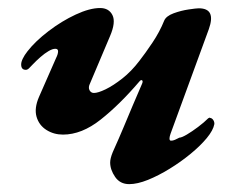

<svg xmlns="http://www.w3.org/2000/svg" viewBox="-20 -454 607 488"><path d="M308.4 14Q285.2 14 272.6 -4.3Q260 -22.7 260 -41.1Q260 -46.1 261.6 -52.5Q263.1 -58.9 266.6 -67.4Q283.2 -104.3 294.7 -131.9Q306.1 -159.5 317.1 -185.3Q328.2 -211 341.3 -241.7Q343.8 -247.8 341.1 -249.9Q338.4 -251.9 334.2 -246.8Q283.8 -187.8 235.7 -149.9Q187.7 -111.9 140 -111.9Q116.7 -111.9 98 -123.7Q79.2 -135.6 72.9 -157.2Q66.7 -178.8 79 -207.4L122.6 -306.7Q127.4 -316.2 127.6 -323.1Q127.9 -330 120.7 -330Q113.3 -330 103.4 -324.1Q93.5 -318.3 83.1 -309.2Q72.7 -300.2 62.8 -289.8Q58.8 -285.6 54.4 -281.1Q50 -276.5 45.6 -276.5Q33.8 -276.5 33.8 -290.1Q33.8 -296.6 37.9 -305Q41.9 -313.5 49.9 -323.7Q70 -349.5 103.4 -374.9Q136.7 -400.4 172.4 -417Q208.1 -433.6 234.4 -433.6Q256.8 -433.6 265.8 -415.6Q274.8 -397.6 259.7 -362.3L209.1 -242.6Q203.7 -232.1 207.4 -224.9Q211.2 -217.7 218.7 -217.7Q229.1 -217.7 248.4 -227Q267.8 -236.4 291 -254.6Q314.1 -272.8 334.2 -299.2Q349.3 -318.5 367.7 -346Q386 -373.4 397.3 -401.5Q402.1 -413.1 421.2 -420.2Q440.3 -427.2 459.6 -430Q478.9 -432.9 485.1 -432.9Q507.6 -432.9 513.9 -419.7Q520.2 -406.5 510.8 -380L413.4 -113.9Q408.8 -100.3 412.3 -97Q414.4 -96.2 417.8 -96.7Q421.2 -97.2 424.7 -98.7Q428.1 -100.2 431.2 -101.8Q434.3 -103.3 435.8 -104.1Q441.7 -104.2 454.9 -112Q468.1 -119.8 483.4 -131.3Q498.7 -142.8 509.3 -153.4Q513.4 -155.9 514.2 -154.3Q519.1 -153.6 522.2 -148.7Q525.2 -143.9 524.8 -138.6Q521.9 -122.9 505.6 -103.1Q489.3 -83.4 464.2 -62.8Q439.1 -42.2 411 -25Q382.9 -7.7 356 3.2Q329.1 14 308.4 14Z"/></svg>

Font: EB Garamond
Style: Italic
Weight: 400
Italic angle: -17.2°
Designer: Georg Duffner and Octavio Pardo
Foundry: Georg Duffner
Version: Version 1.001